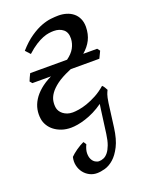

<svg xmlns="http://www.w3.org/2000/svg" viewBox="-135 -524 632 834"><g transform="rotate(-20 181.5 -106.5)"><path d="M91.3 141.6Q95.7 136.7 103.8 130.1Q111.8 123.5 121.1 116.9Q130.4 110.4 139.9 105Q149.4 99.6 156.2 96.7Q157.7 99.1 160.4 102.5Q163.1 106 165 109.9Q154.8 131.3 154.5 147.9Q154.3 164.6 159.9 175.8Q165.5 187 174.6 192.6Q183.6 198.2 192.4 198.2Q203.1 198.2 213.9 193.6Q224.6 189 233.9 177.5Q243.2 166 250.5 146.5Q257.8 127 261.7 97.7L276.4 -12.2Q277.3 -18.6 278.1 -23.9Q278.8 -29.3 279.8 -34.7Q258.3 -19.5 237.1 -9Q215.8 1.5 196 7.8Q176.3 14.2 158.9 17.1Q141.6 20 127.9 20Q104.5 20 85.2 13.4Q65.9 6.8 51.5 -4.2Q37.1 -15.1 28.1 -30Q19 -44.9 16.6 -61Q13.2 -83 17.3 -104.7Q21.5 -126.5 34.2 -147Q46.9 -167.5 68.4 -185.8Q89.8 -204.1 121.6 -219.7H35.6L26.4 -230.5Q29.8 -238.3 33.4 -247.1Q37.1 -255.9 41.5 -263.7H211.9Q235.8 -280.8 247.1 -301Q258.3 -321.3 259.3 -343.8Q260.3 -373 243.2 -387Q226.1 -400.9 199.7 -400.9Q189.9 -400.9 177.2 -399.2Q164.6 -397.5 148.9 -391.4Q133.3 -385.3 114.3 -373.3Q95.2 -361.3 72.8 -340.8L52.7 -362.8Q82.5 -396.5 110.6 -415.5Q138.7 -434.6 162.8 -443.6Q187 -452.6 207 -454.8Q227.1 -457 241.7 -457Q261.2 -457 278.8 -451.7Q296.4 -446.3 309.6 -435.5Q322.8 -424.8 330.3 -408.4Q337.9 -392.1 337.9 -370.1Q337.4 -336.4 324.5 -310.5Q311.5 -284.7 286.6 -263.7H351.1L360.4 -251.5L345.2 -219.7H212.9Q210.9 -218.8 209 -218Q207 -217.3 205.1 -216.3Q167 -200.2 144 -183.1Q121.1 -166 109.1 -148.9Q97.2 -131.8 94.5 -115Q91.8 -98.1 94.7 -83Q96.2 -75.7 100.8 -68.1Q105.5 -60.5 113.5 -54.2Q121.6 -47.9 132.6 -43.9Q143.6 -40 157.7 -40Q168.5 -40 186 -42.7Q203.6 -45.4 224.9 -52.7Q246.1 -60.1 269.5 -72.5Q293 -85 315.9 -105Q320.3 -101.6 325.2 -93.8Q330.1 -85.9 332.5 -80.6Q330.6 -76.7 328.6 -72.5Q326.7 -68.4 324.7 -62.5Q322.8 -56.6 320.8 -47.9Q318.8 -39.1 316.9 -25.4L302.7 83.5Q295.9 134.8 279.8 166.5Q263.7 198.2 244.1 215.3Q224.6 232.4 203.9 238.3Q183.1 244.1 166.5 244.1Q147.9 244.1 132.1 235.8Q116.2 227.5 105.5 213.4Q94.7 199.2 90.6 180.7Q86.4 162.1 91.3 141.6Z"/></g></svg>

Font: Gentium Plus CyrE
Style: Italic
Weight: 400
Italic angle: -8°
Designer: J. Victor Gaultney, Annie Olsen, Iska Routamaa, Becca Hirsbrunner
Foundry: SIL International
Version: Version 5.000